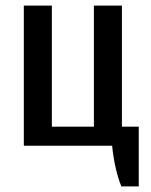

<svg xmlns="http://www.w3.org/2000/svg" viewBox="-20 -520 540 685"><path d="M413 145Q401 116 392.5 78Q384 40 380 0H65V-500H165V-68H315V-500H415V-68H475V145Z"/></svg>

Font: Cuprum Medium
Style: Regular
Weight: 500
Designer: Jovanny Lemonad
Foundry: Jovanny Lemonad
Version: Version 3.000